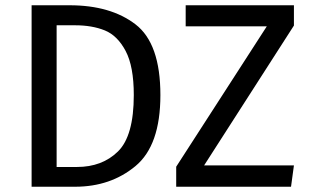

<svg xmlns="http://www.w3.org/2000/svg" viewBox="-20 -709 1181 729"><path d="M589 -348Q589 -157 494.5 -78.5Q400 0 265 0H100V-689H244Q400 -689 494.5 -616.5Q589 -544 589 -348ZM195 -613V-75H272Q368 -75 428 -134Q488 -193 488 -348Q488 -457 457 -515.5Q426 -574 378 -593.5Q330 -613 265 -613ZM1096 -612 755 -81H1096L1085 0H649V-76L993 -609H685V-689H1096Z"/></svg>

Font: FiraGOUPP
Style: Medium
Weight: 400
Designer: bBox Type
Foundry: bBox Type GmbH
Version: Version 1.001